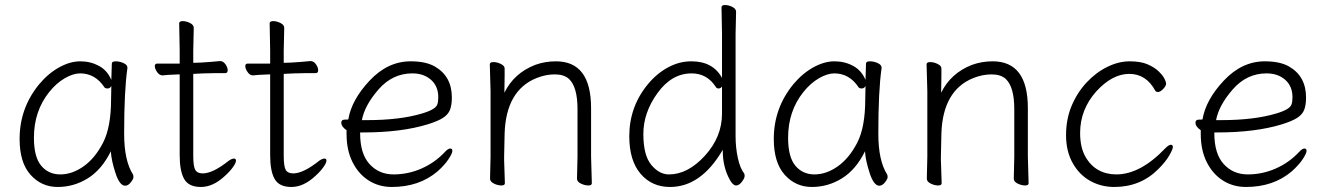

<svg xmlns="http://www.w3.org/2000/svg" viewBox="-20 -728 5277 764"><path d="M487 -457Q474 -368 474 -196Q474 -89 509 -34Q511 -30 511 -23Q511 -16 500.5 -2.5Q490 11 478 11Q456 11 439.5 -39.5Q423 -90 421 -126Q385 -53 329.5 -18.5Q274 16 209.5 16Q145 16 101.5 -32.5Q58 -81 58 -175Q58 -298 136 -393Q172 -436 215.5 -460Q259 -484 299.5 -484Q340 -484 373.5 -466Q407 -448 423 -410Q425 -456 425 -475Q425 -484 440.5 -484Q456 -484 471.5 -477Q487 -470 487 -459ZM423 -386Q418 -376 408.5 -376Q399 -376 396 -380Q359 -436 299 -436Q271 -436 237.5 -416.5Q204 -397 176 -362Q115 -286 115 -180Q115 -103 144 -68.5Q173 -34 220 -34Q267 -34 312.5 -66Q358 -98 390 -160Q422 -222 422 -334Q422 -361 423 -386Z M751 -617 749 -528V-478L779 -479Q815 -481 855 -485H856Q868 -485 877 -472.5Q886 -460 886 -448.5Q886 -437 876 -437H838Q810 -437 790 -436L749 -434V-108Q749 -66 757 -52Q765 -38 787 -38Q827 -38 891 -89Q903 -97 911 -97Q919 -97 919 -88.5Q919 -80 907 -63Q895 -46 875 -28Q828 16 779.5 16Q731 16 713 -15.5Q695 -47 695 -110V-432H691Q669 -431 648 -430L627 -428Q614 -428 605 -441.5Q596 -455 596 -465Q596 -475 606 -475H695V-528L693 -635Q693 -644 707 -644Q721 -644 736 -636.5Q751 -629 751 -617Z M1111 -617 1109 -528V-478L1139 -479Q1175 -481 1215 -485H1216Q1228 -485 1237 -472.5Q1246 -460 1246 -448.5Q1246 -437 1236 -437H1198Q1170 -437 1150 -436L1109 -434V-108Q1109 -66 1117 -52Q1125 -38 1147 -38Q1187 -38 1251 -89Q1263 -97 1271 -97Q1279 -97 1279 -88.5Q1279 -80 1267 -63Q1255 -46 1235 -28Q1188 16 1139.5 16Q1091 16 1073 -15.5Q1055 -47 1055 -110V-432H1051Q1029 -431 1008 -430L987 -428Q974 -428 965 -441.5Q956 -455 956 -465Q956 -475 966 -475H1055V-528L1053 -635Q1053 -644 1067 -644Q1081 -644 1096 -636.5Q1111 -629 1111 -617Z M1413 -201V-198Q1413 -116 1450.5 -75Q1488 -34 1546 -34Q1604 -34 1657.5 -57.5Q1711 -81 1751 -124Q1763 -137 1771.5 -137Q1780 -137 1780 -127.5Q1780 -118 1765 -95Q1750 -72 1721 -46Q1648 16 1539 16Q1488 16 1447.5 -9.5Q1407 -35 1383 -82.5Q1359 -130 1359 -195V-210Q1338 -224 1338 -240Q1338 -252 1352 -252Q1366 -252 1366 -253Q1379 -331 1451 -407.5Q1523 -484 1614 -484Q1675 -484 1711 -463Q1778 -424 1778 -340Q1778 -311 1771 -292Q1764 -273 1743.5 -259.5Q1723 -246 1681 -233Q1576 -201 1425 -201ZM1441 -250Q1570 -250 1658 -276Q1713 -292 1720 -312Q1724 -323 1724 -341Q1724 -385 1695 -410.5Q1666 -436 1621 -436Q1542 -436 1486.5 -372.5Q1431 -309 1420 -250Z M2276 -17 2278 -105V-294Q2278 -382 2244 -414Q2224 -432 2187.5 -432Q2151 -432 2114 -417Q1994 -368 1988 -198Q1987 -149 1986 -105V-91Q1986 -91 1989 1Q1989 10 1975 10Q1961 10 1945.5 2.5Q1930 -5 1930 -17L1932 -105V-365L1929 -472Q1929 -481 1943.5 -481Q1958 -481 1973 -473.5Q1988 -466 1988 -456V-428Q1988 -411 1987.5 -392Q1987 -373 1987 -359Q2025 -437 2110 -470Q2149 -484 2192 -484Q2332 -484 2332 -298V-105L2335 1Q2335 10 2321 10Q2307 10 2291.5 2.5Q2276 -5 2276 -17Z M2909 -681 2907 -592V-185Q2907 -141 2916 -99.5Q2925 -58 2941 -38Q2943 -36 2943 -27.5Q2943 -19 2932 -4.5Q2921 10 2909 10Q2897 10 2885 -11Q2856 -62 2856 -128V-132Q2770 16 2646 16Q2574 16 2529 -36.5Q2484 -89 2484 -186Q2484 -304 2559 -394Q2594 -436 2638.5 -460Q2683 -484 2731 -484Q2817 -484 2853 -418V-593L2851 -699Q2851 -708 2865 -708Q2879 -708 2894 -700.5Q2909 -693 2909 -681ZM2853 -384Q2848 -376 2840 -376Q2832 -376 2829 -381Q2794 -436 2732 -436Q2653 -436 2596.5 -358Q2540 -280 2540 -195Q2540 -110 2571.5 -72Q2603 -34 2642 -34Q2717 -34 2785 -108.5Q2853 -183 2853 -276Z M3488 -457Q3475 -368 3475 -196Q3475 -89 3510 -34Q3512 -30 3512 -23Q3512 -16 3501.5 -2.5Q3491 11 3479 11Q3457 11 3440.5 -39.5Q3424 -90 3422 -126Q3386 -53 3330.5 -18.5Q3275 16 3210.5 16Q3146 16 3102.5 -32.5Q3059 -81 3059 -175Q3059 -298 3137 -393Q3173 -436 3216.5 -460Q3260 -484 3300.5 -484Q3341 -484 3374.5 -466Q3408 -448 3424 -410Q3426 -456 3426 -475Q3426 -484 3441.5 -484Q3457 -484 3472.5 -477Q3488 -470 3488 -459ZM3424 -386Q3419 -376 3409.5 -376Q3400 -376 3397 -380Q3360 -436 3300 -436Q3272 -436 3238.5 -416.5Q3205 -397 3177 -362Q3116 -286 3116 -180Q3116 -103 3145 -68.5Q3174 -34 3221 -34Q3268 -34 3313.5 -66Q3359 -98 3391 -160Q3423 -222 3423 -334Q3423 -361 3424 -386Z M4014 -17 4016 -105V-294Q4016 -382 3982 -414Q3962 -432 3925.5 -432Q3889 -432 3852 -417Q3732 -368 3726 -198Q3725 -149 3724 -105V-91Q3724 -91 3727 1Q3727 10 3713 10Q3699 10 3683.5 2.5Q3668 -5 3668 -17L3670 -105V-365L3667 -472Q3667 -481 3681.5 -481Q3696 -481 3711 -473.5Q3726 -466 3726 -456V-428Q3726 -411 3725.5 -392Q3725 -373 3725 -359Q3763 -437 3848 -470Q3887 -484 3930 -484Q4070 -484 4070 -298V-105L4073 1Q4073 10 4059 10Q4045 10 4029.5 2.5Q4014 -5 4014 -17Z M4639 -152Q4647 -152 4647 -143Q4647 -134 4632.5 -109Q4618 -84 4589 -55Q4518 16 4414 16Q4362 16 4318.5 -8Q4275 -32 4248.5 -79Q4222 -126 4222 -190Q4222 -254 4244 -306.5Q4266 -359 4303 -399Q4340 -439 4385.5 -461.5Q4431 -484 4475 -484Q4519 -484 4546.5 -472Q4574 -460 4590 -444.5Q4606 -429 4613 -416Q4620 -403 4620 -394.5Q4620 -386 4608.5 -374Q4597 -362 4588.5 -362Q4580 -362 4577 -367Q4541 -434 4473.5 -434Q4406 -434 4342 -364Q4278 -292 4278 -199Q4278 -142 4298.5 -105.5Q4319 -69 4350.5 -51.5Q4382 -34 4422 -34Q4518 -34 4618 -139Q4631 -152 4639 -152Z M4812 -201V-198Q4812 -116 4849.5 -75Q4887 -34 4945 -34Q5003 -34 5056.5 -57.5Q5110 -81 5150 -124Q5162 -137 5170.5 -137Q5179 -137 5179 -127.5Q5179 -118 5164 -95Q5149 -72 5120 -46Q5047 16 4938 16Q4887 16 4846.5 -9.5Q4806 -35 4782 -82.5Q4758 -130 4758 -195V-210Q4737 -224 4737 -240Q4737 -252 4751 -252Q4765 -252 4765 -253Q4778 -331 4850 -407.5Q4922 -484 5013 -484Q5074 -484 5110 -463Q5177 -424 5177 -340Q5177 -311 5170 -292Q5163 -273 5142.5 -259.5Q5122 -246 5080 -233Q4975 -201 4824 -201ZM4840 -250Q4969 -250 5057 -276Q5112 -292 5119 -312Q5123 -323 5123 -341Q5123 -385 5094 -410.5Q5065 -436 5020 -436Q4941 -436 4885.5 -372.5Q4830 -309 4819 -250Z"/></svg>

Font: LXGW WenKai Light
Style: Regular
Weight: 300
Designer: LXGW / Fontworks Inc.
Foundry: LXGW / Fontworks Inc.
Version: Version 1.501; October 10, 2024